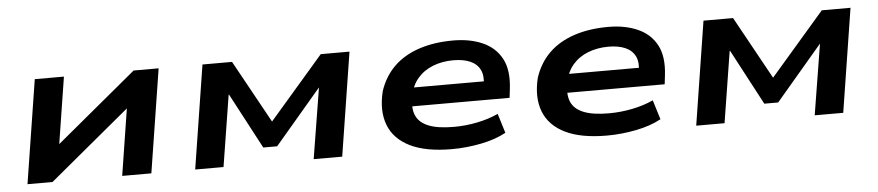

<svg xmlns="http://www.w3.org/2000/svg" viewBox="-36 -713 4230 925"><g transform="rotate(-5 2078.5 -250.5)"><path d="M67 0 146 -501H287L233 -159H212L624 -501H745L666 0H525L579 -343H601L188 0Z M878 0 957 -501H1100L1267 -198L1529 -501H1668L1589 0H1451L1507 -345H1509L1281 -77H1214L1072 -345H1070L1015 0Z M2119 10Q1993 10 1917 -27.5Q1841 -65 1814.5 -134.5Q1788 -204 1811 -297Q1834 -367 1882.5 -414.5Q1931 -462 2004 -486.5Q2077 -511 2170 -511Q2251 -511 2312 -484Q2373 -457 2403 -401Q2433 -345 2422 -254L2417 -212H1917L1930 -302H2324L2298 -277Q2306 -328 2291.5 -357.5Q2277 -387 2244 -401.5Q2211 -416 2162 -416Q2109 -416 2064 -398.5Q2019 -381 1989 -346Q1959 -311 1950 -257Q1940 -203 1955.5 -167.5Q1971 -132 2015.5 -114Q2060 -96 2138 -96Q2195 -96 2251.5 -107.5Q2308 -119 2353 -140L2382 -46Q2331 -18 2260 -4Q2189 10 2119 10Z M2869 10Q2743 10 2667 -27.5Q2591 -65 2564.5 -134.5Q2538 -204 2561 -297Q2584 -367 2632.5 -414.5Q2681 -462 2754 -486.5Q2827 -511 2920 -511Q3001 -511 3062 -484Q3123 -457 3153 -401Q3183 -345 3172 -254L3167 -212H2667L2680 -302H3074L3048 -277Q3056 -328 3041.5 -357.5Q3027 -387 2994 -401.5Q2961 -416 2912 -416Q2859 -416 2814 -398.5Q2769 -381 2739 -346Q2709 -311 2700 -257Q2690 -203 2705.5 -167.5Q2721 -132 2765.5 -114Q2810 -96 2888 -96Q2945 -96 3001.5 -107.5Q3058 -119 3103 -140L3132 -46Q3081 -18 3010 -4Q2939 10 2869 10Z M3301 0 3380 -501H3523L3690 -198L3952 -501H4091L4012 0H3874L3930 -345H3932L3704 -77H3637L3495 -345H3493L3438 0Z"/></g></svg>

Font: Nunito Sans 7pt Expanded
Style: Bold Italic
Weight: 700
Width: 7
Italic angle: -9°
Designer: Vernon Adams
Foundry: Vernon Adams
Version: Version 3.101;gftools[0.9.27]